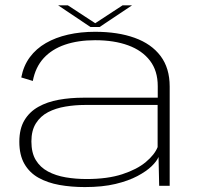

<svg xmlns="http://www.w3.org/2000/svg" viewBox="-20 -716 760 740"><path d="M307 5Q375 5 425 -7Q475 -19 509.8 -37.5Q544.5 -56 564.5 -75.5Q584.5 -95 591 -111L593.5 0H634V-382.5Q634 -453.5 598.8 -500.2Q563.5 -547 499 -570.2Q434.5 -593.5 346.5 -593.5Q290.5 -593.5 242.2 -582.5Q194 -571.5 156.8 -550Q119.5 -528.5 95 -495.5Q70.5 -462.5 62 -417.5L106.5 -404Q116.5 -457 148.2 -491.8Q180 -526.5 230.5 -543.8Q281 -561 346.5 -561Q420 -561 474 -541.2Q528 -521.5 558 -482.2Q588 -443 588 -384V-339.5H301.5Q251.5 -339.5 206.8 -331.5Q162 -323.5 127.8 -304.2Q93.5 -285 74 -252.2Q54.5 -219.5 54.5 -169.5Q54.5 -118.5 74 -84.5Q93.5 -50.5 128.2 -31Q163 -11.5 208.8 -3.2Q254.5 5 307 5ZM314 -26Q271.5 -26 233.2 -32.5Q195 -39 165 -55Q135 -71 118 -99Q101 -127 101 -171Q101 -213 118.5 -240.8Q136 -268.5 165.5 -283.8Q195 -299 232 -305.2Q269 -311.5 308 -311.5H587.5V-149Q576 -120 542 -91.5Q508 -63 451.2 -44.5Q394.5 -26 314 -26ZM328.5 -612H364L489 -695.5H452.5L347 -626.5L241.5 -695.5H204Z"/></svg>

Font: Anybody Expanded ExtraLight
Style: Regular
Weight: 250
Width: 7
Version: Version 1.113;gftools[0.9.25]